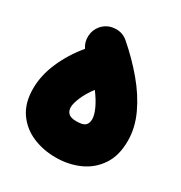

<svg xmlns="http://www.w3.org/2000/svg" viewBox="-139 -592 726 769"><g transform="rotate(30 224.5 -207.0)"><path d="M9.3 -118.2Q9.3 -179.2 36.6 -241.9Q64 -304.7 109.9 -359.4Q94.2 -382.3 95.5 -410.9Q96.7 -439.5 115.2 -461.4Q137.7 -487.3 172.6 -490Q207.5 -492.7 233.4 -470.2Q291.5 -419.9 339.1 -363.3Q386.7 -306.6 414.8 -246.3Q442.9 -186 442.9 -125.5Q442.9 -57.1 412.8 -12.5Q382.8 32.2 333.3 54.2Q283.7 76.2 224.6 76.2Q166.5 76.2 117.4 54.9Q68.4 33.7 38.8 -9.5Q9.3 -52.7 9.3 -118.2ZM177.2 -128.9Q177.2 -111.8 187.7 -101.3Q198.2 -90.8 224.6 -90.8Q254.9 -90.8 265.4 -100.8Q275.9 -110.8 275.9 -129.9Q275.9 -148.4 263.4 -176Q251 -203.6 226.1 -236.8Q202.1 -205.1 189.7 -175.8Q177.2 -146.5 177.2 -128.9Z"/></g></svg>

Font: Mikhak-FD Black
Style: Regular
Weight: 900
Designer: Amin Abedi
Version: Version 3.2